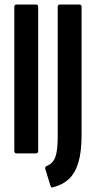

<svg xmlns="http://www.w3.org/2000/svg" viewBox="-20 -675 421 845"><path d="M52 0Q43 0 43 -11V-644Q43 -655 52 -655H139Q148 -655 148 -644V-11Q148 0 139 0ZM214 149Q205 153 202 142L180 71Q178 65 179.5 61Q181 57 185 56Q202 49 213 35.5Q224 22 229 -4.5Q234 -31 234 -76V-644Q234 -655 243 -655H330Q339 -655 339 -644V-80Q339 -7 325 40Q311 87 283 113Q255 139 214 149Z"/></svg>

Font: Sofia Sans Extra Condensed
Style: Bold
Weight: 700
Designer: Botio Nikoltchev, Ani Petrova
Foundry: lettersoup
Version: Version 4.101